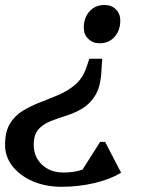

<svg xmlns="http://www.w3.org/2000/svg" viewBox="-35 -516 626 759"><path d="M369.1 -283.9 365.5 -229Q361.9 -170.9 340.7 -137.5Q319.5 -104 289.3 -86.4Q259.1 -68.7 226.1 -58.5Q193.2 -48.3 164.1 -36.7Q135.1 -25.2 116.7 -4.4Q98.4 16.4 98.4 56.3Q98.4 104.5 131.2 135.2Q163.9 166 215.7 166Q256.5 166 287.4 155.8Q318.4 145.6 348.5 124L343.5 184.3H272.4L360.8 44.9H380.4L443.8 166.8Q400.6 192.9 338.3 207.6Q276.1 222.4 208.4 222.4Q145.3 222.4 94.7 200.7Q44.2 178.9 14.6 141.2Q-15 103.5 -15 57.3Q-15 4.5 4.4 -27.3Q23.7 -59.1 55.2 -78.2Q86.6 -97.3 123.7 -111.5Q160.7 -125.7 197 -141.1Q233.3 -156.6 262.7 -181.6Q292.1 -206.7 306.4 -249.1L318.3 -283.9ZM378 -496.3Q405.6 -496.3 423 -479.1Q440.5 -461.8 440.5 -435.2Q440.5 -395.5 417.8 -370.2Q395.1 -344.9 358.7 -344.9Q332.1 -344.9 314.2 -362.1Q296.2 -379.4 296.2 -406Q296.2 -445.9 318.9 -471.1Q341.6 -496.3 378 -496.3Z"/></svg>

Font: Platypi Light
Style: Italic
Weight: 300
Italic angle: -13°
Designer: David Sargent
Foundry: Bolt Cutter Type
Version: Version 1.200